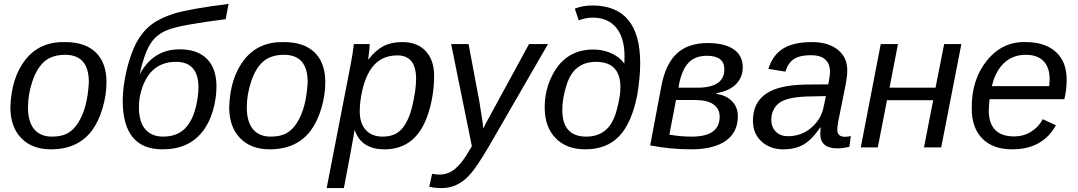

<svg xmlns="http://www.w3.org/2000/svg" viewBox="-20 -753 5507 981"><path d="M524 -333Q524 -268 504 -200Q484 -132 449 -85Q377 10 240 10Q144 10 88.5 -47.5Q33 -105 33 -205Q38 -358 111 -449.5Q184 -541 313 -538Q415 -538 469.5 -485Q524 -432 524 -333ZM434 -333Q434 -473 313 -473Q247 -473 207 -439Q168 -405 145 -336Q123 -270 123 -203Q123 -131 154.5 -93Q186 -55 245 -55Q294 -55 324.5 -71.5Q355 -88 379 -125Q427 -200 434 -333Z M879 -437Q735 -437 696 -267Q690 -241 690 -203Q690 -131 722 -93Q754 -55 814 -55Q904 -55 947 -124Q970 -159 982 -212Q994 -264 994 -306Q994 -437 879 -437ZM898 -501Q989 -501 1037.5 -452Q1086 -403 1086 -311Q1086 -250 1067.5 -186.5Q1049 -123 1014 -80Q944 10 810 10Q607 10 607 -239Q607 -306 627 -395Q648 -481 678 -537Q708 -592 753 -627Q799 -662 874 -685Q951 -708 1148 -733L1133 -655Q1036 -643 950 -628Q865 -613 829 -597Q775 -574 745.5 -524.5Q716 -475 693 -372Q762 -501 898 -501Z M1642 -333Q1642 -268 1622 -200Q1602 -132 1567 -85Q1495 10 1358 10Q1262 10 1206.5 -47.5Q1151 -105 1151 -205Q1156 -358 1229 -449.5Q1302 -541 1431 -538Q1533 -538 1587.5 -485Q1642 -432 1642 -333ZM1552 -333Q1552 -473 1431 -473Q1365 -473 1325 -439Q1286 -405 1263 -336Q1241 -270 1241 -203Q1241 -131 1272.5 -93Q1304 -55 1363 -55Q1412 -55 1442.5 -71.5Q1473 -88 1497 -125Q1545 -200 1552 -333Z M1945 10Q1826 10 1793 -87H1791Q1791 -85 1786 -55Q1774 15 1737 208H1649L1771 -420Q1783 -482 1788 -528H1869Q1869 -515 1866 -488L1861 -450H1863Q1900 -497 1939.5 -517.5Q1979 -538 2036 -538Q2112 -538 2155 -492Q2198 -446 2198 -365Q2198 -266 2168 -173Q2109 10 1945 10ZM2010 -470Q1917 -470 1869 -391Q1844 -349 1831 -291Q1818 -233 1818 -184Q1818 -123 1849 -89Q1880 -55 1935 -55Q1997 -55 2031 -92Q2067 -131 2086 -209Q2106 -292 2106 -350Q2106 -470 2010 -470Z M2238 208Q2201 208 2173 201L2188 135Q2208 139 2226 139Q2270 139 2306 109Q2342 79 2377 17L2391 -6L2285 -528H2374L2429 -236Q2434 -207 2442 -153Q2449 -112 2449 -96L2462 -122Q2466 -130 2683 -528H2780L2475 0Q2418 96 2387 132Q2323 208 2238 208Z M2970 10Q2874 10 2818.5 -47.5Q2763 -105 2763 -204Q2763 -283 2794 -352Q2860 -500 3012 -500Q3061 -500 3104 -480.5Q3147 -461 3170 -428L3171 -464Q3171 -560 3128.5 -611.5Q3086 -663 3008 -663Q2973 -663 2937 -649L2917 -709Q2958 -725 3006 -725Q3251 -725 3251 -430Q3251 -360 3236 -268Q3208 -125 3144 -57.5Q3080 10 2970 10ZM2975 -55Q3035 -55 3074 -88Q3113 -121 3131 -191Q3150 -260 3150 -307Q3150 -437 3025 -437Q2968 -437 2930 -407Q2892 -377 2873 -313Q2853 -248 2853 -192Q2853 -55 2975 -55Z M3775 -410Q3775 -357 3740 -322.5Q3705 -288 3641 -277V-273Q3691 -266 3720.5 -235.5Q3750 -205 3750 -159Q3750 -77 3688 -33.5Q3626 10 3512 10Q3405 10 3302 -10L3359 -312Q3380 -425 3437.5 -479Q3495 -533 3596 -533Q3682 -533 3728.5 -501Q3775 -469 3775 -410ZM3434 -242 3400 -65Q3456 -55 3515 -55Q3657 -55 3657 -157Q3657 -197 3625.5 -219.5Q3594 -242 3532 -242ZM3447 -305H3543Q3681 -305 3681 -399Q3681 -468 3592 -468Q3532 -468 3498.5 -433Q3465 -398 3450 -325Z M4258 5Q4171 5 4171 -70L4173 -101H4170Q4130 -41 4087 -15.5Q4044 10 3981 10Q3914 10 3870 -31Q3827 -71 3827 -136Q3827 -227 3892.5 -273Q3958 -319 4098 -321L4212 -322Q4221 -370 4221 -384Q4221 -471 4123 -471Q4066 -471 4036 -451Q4006 -431 3993 -387L3906 -401Q3928 -472 3981.5 -505Q4035 -538 4128 -538Q4212 -538 4260.5 -499Q4309 -460 4309 -394Q4309 -363 4300 -317L4263 -133Q4258 -106 4258 -90Q4258 -54 4298 -54Q4312 -54 4327 -58L4320 -3Q4286 5 4258 5ZM4187 -201 4200 -262 4103 -260Q3998 -256 3960 -226Q3921 -195 3921 -140Q3921 -103 3944.5 -80Q3968 -57 4006 -57Q4074 -57 4124 -99.5Q4174 -142 4187 -201Z M4480 -528H4568L4525 -305H4760L4804 -528H4892L4789 0H4701L4748 -241H4512L4465 0H4378Z M5418 -246H5036Q5034 -233 5032 -190Q5032 -56 5162 -56Q5209 -56 5247.5 -79.5Q5286 -103 5308 -144L5375 -113Q5307 10 5152 10Q5054 10 4999.5 -44.5Q4945 -99 4945 -198Q4943 -345 5022 -443Q5101 -541 5219 -538Q5319 -538 5374.5 -488Q5430 -438 5430 -346Q5430 -294 5418 -246ZM5048 -313H5341L5343 -348Q5343 -409 5311.5 -441Q5280 -473 5221 -473Q5155 -473 5110.5 -431.5Q5066 -390 5048 -313Z"/></svg>

Font: Libra Sans
Style: Italic
Weight: 400
Italic angle: -12°
Foundry: Context Ltd
Version: Version 1.002